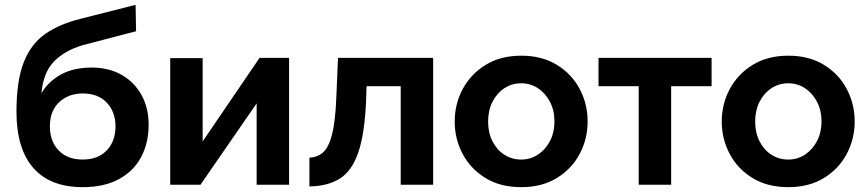

<svg xmlns="http://www.w3.org/2000/svg" viewBox="-20 -763 3579 793"><path d="M322 10Q187 10 117.5 -69.5Q48 -149 48 -302Q48 -429 78 -505.5Q108 -582 167 -623Q226 -664 315 -686L540 -743L542 -634L320 -576Q247 -554 203 -509Q159 -464 151 -378Q181 -428 233 -456Q285 -484 359 -484Q429 -484 482 -454Q535 -424 564.5 -370.5Q594 -317 594 -248Q594 -173 563 -114.5Q532 -56 471 -23Q410 10 322 10ZM322 -104Q384 -104 420.5 -141.5Q457 -179 457 -241Q457 -301 421 -339Q385 -377 322 -377Q263 -377 224.5 -341Q186 -305 186 -241Q186 -180 222 -142Q258 -104 322 -104Z M683 0V-523H817V-179L1052 -524H1174V0H1040V-336L808 0Z M1258 7V-112Q1290 -113 1313.5 -133Q1337 -153 1351 -206Q1365 -259 1369 -359L1376 -524H1769V0H1635V-407H1494L1492 -346Q1486 -209 1459.5 -132.5Q1433 -56 1383 -25Q1333 6 1258 7Z M2133 10Q2047 10 1985.5 -27.5Q1924 -65 1891 -127Q1858 -189 1858 -261Q1858 -334 1891.5 -396Q1925 -458 1986.5 -495.5Q2048 -533 2133 -533Q2218 -533 2279.5 -495.5Q2341 -458 2374 -396Q2407 -334 2407 -261Q2407 -189 2374 -127Q2341 -65 2279.5 -27.5Q2218 10 2133 10ZM1996 -261Q1996 -215 2014 -179.5Q2032 -144 2063 -124Q2094 -104 2133 -104Q2171 -104 2202 -124.5Q2233 -145 2251.5 -180.5Q2270 -216 2270 -262Q2270 -307 2251.5 -342.5Q2233 -378 2202 -398.5Q2171 -419 2133 -419Q2094 -419 2063 -398.5Q2032 -378 2014 -342.5Q1996 -307 1996 -261Z M2618 0V-407H2452V-524H2919V-407H2752V0Z M3236 10Q3150 10 3088.5 -27.5Q3027 -65 2994 -127Q2961 -189 2961 -261Q2961 -334 2994.5 -396Q3028 -458 3089.5 -495.5Q3151 -533 3236 -533Q3321 -533 3382.5 -495.5Q3444 -458 3477 -396Q3510 -334 3510 -261Q3510 -189 3477 -127Q3444 -65 3382.5 -27.5Q3321 10 3236 10ZM3099 -261Q3099 -215 3117 -179.5Q3135 -144 3166 -124Q3197 -104 3236 -104Q3274 -104 3305 -124.5Q3336 -145 3354.5 -180.5Q3373 -216 3373 -262Q3373 -307 3354.5 -342.5Q3336 -378 3305 -398.5Q3274 -419 3236 -419Q3197 -419 3166 -398.5Q3135 -378 3117 -342.5Q3099 -307 3099 -261Z"/></svg>

Font: Raleway
Style: Bold
Weight: 700
Designer: Matt McInerney, Pablo Impallari, Rodrigo Fuenzalida
Foundry: Matt McInerney, Pablo Impallari, Rodrigo Fuenzalida
Version: Version 4.026